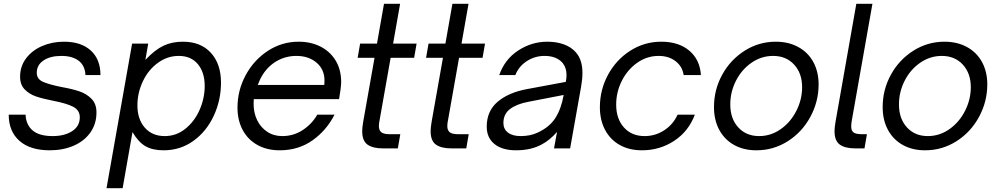

<svg xmlns="http://www.w3.org/2000/svg" viewBox="-20 -783 5273 1013"><path d="M26 -178H115Q117 -125 152 -95Q187 -65 258 -65Q320 -65 360.5 -91Q401 -117 401 -164Q401 -202 365.5 -220Q330 -238 262 -251Q206 -262 170.5 -274Q135 -286 110.5 -311Q86 -336 86 -378Q86 -433 117.5 -475Q149 -517 202 -540Q255 -563 318 -563Q408 -563 459 -516.5Q510 -470 510 -387H431Q428 -438 394.5 -463Q361 -488 304 -488Q245 -488 209.5 -464Q174 -440 174 -399Q174 -366 206.5 -351.5Q239 -337 304 -324Q361 -314 399 -301Q437 -288 463 -261.5Q489 -235 489 -190Q489 -129 456.5 -83.5Q424 -38 368 -14Q312 10 243 10Q139 10 82.5 -40Q26 -90 26 -178Z M542 210 677 -553H762L747 -467Q797 -520 842 -541.5Q887 -563 945 -563Q1039 -563 1092.5 -504.5Q1146 -446 1146 -347Q1146 -254 1107.5 -171.5Q1069 -89 1000 -39.5Q931 10 843 10Q786 10 748.5 -11Q711 -32 679 -86L627 210ZM1060 -330Q1060 -401 1024 -444.5Q988 -488 923 -488Q863 -488 812.5 -451Q762 -414 733.5 -353.5Q705 -293 705 -227Q705 -154 744 -109.5Q783 -65 849 -65Q910 -65 958 -103.5Q1006 -142 1033 -203Q1060 -264 1060 -330Z M1233 -215Q1233 -306 1276 -386Q1319 -466 1393 -514.5Q1467 -563 1556 -563Q1619 -563 1669.5 -538Q1720 -513 1750 -465Q1780 -417 1780 -349Q1779 -317 1769 -260H1319Q1318 -252 1318 -235Q1318 -188 1336.5 -149.5Q1355 -111 1389.5 -88Q1424 -65 1469 -65Q1529 -65 1577.5 -97Q1626 -129 1654 -178H1745Q1702 -94 1628 -42Q1554 10 1456 10Q1388 10 1337.5 -18.5Q1287 -47 1260 -98Q1233 -149 1233 -215ZM1691 -335Q1692 -342 1692 -358Q1692 -417 1650 -452.5Q1608 -488 1544 -488Q1489 -488 1443 -462.5Q1397 -437 1366 -389Q1351 -365 1340 -335Z M2002 0Q1947 0 1919 -20Q1891 -40 1891 -91Q1891 -109 1896 -139L1956 -478H1867L1880 -553H1969L2006 -763H2091L2054 -553H2178L2165 -478H2041L1984 -156Q1979 -133 1979 -118Q1979 -96 1991.5 -85.5Q2004 -75 2035 -75H2092L2079 0Z M2363 0Q2308 0 2280 -20Q2252 -40 2252 -91Q2252 -109 2257 -139L2317 -478H2228L2241 -553H2330L2367 -763H2452L2415 -553H2539L2526 -478H2402L2345 -156Q2340 -133 2340 -118Q2340 -96 2352.5 -85.5Q2365 -75 2396 -75H2453L2440 0Z M2548 -115Q2548 -197 2605.5 -246Q2663 -295 2761 -313L2965 -351Q2969 -368 2969 -387Q2969 -425 2949 -450Q2917 -488 2853 -488Q2802 -488 2759.5 -460.5Q2717 -433 2699 -387H2614Q2643 -470 2714 -516.5Q2785 -563 2868 -563Q2917 -563 2956 -548.5Q2995 -534 3019 -506Q3053 -467 3053 -398Q3053 -366 3046 -326L2988 0H2903L2919 -87Q2880 -43 2840 -22Q2783 10 2703 10Q2630 10 2589 -23Q2548 -56 2548 -115ZM2818 -84Q2880 -113 2910.5 -161Q2941 -209 2954 -282L2768 -246Q2705 -234 2670.5 -207.5Q2636 -181 2636 -134Q2636 -102 2660 -83.5Q2684 -65 2727 -65Q2779 -65 2818 -84Z M3145 -217Q3145 -309 3188 -388.5Q3231 -468 3305.5 -515.5Q3380 -563 3469 -563Q3561 -563 3617 -515.5Q3673 -468 3678 -387H3587Q3580 -433 3544 -460.5Q3508 -488 3455 -488Q3393 -488 3341.5 -451.5Q3290 -415 3260.5 -356Q3231 -297 3231 -231Q3231 -156 3272 -110.5Q3313 -65 3381 -65Q3438 -65 3485 -96Q3532 -127 3555 -178H3646Q3613 -90 3537 -40Q3461 10 3367 10Q3299 10 3249 -18.5Q3199 -47 3172 -98.5Q3145 -150 3145 -217Z M3747 -218Q3747 -310 3790.5 -389Q3834 -468 3909 -515.5Q3984 -563 4073 -563Q4141 -563 4192.5 -534.5Q4244 -506 4271.5 -455Q4299 -404 4299 -338Q4299 -247 4255.5 -166.5Q4212 -86 4136.5 -38Q4061 10 3971 10Q3903 10 3852.5 -18.5Q3802 -47 3774.5 -98.5Q3747 -150 3747 -218ZM4212 -323Q4212 -396 4170 -442Q4128 -488 4059 -488Q3997 -488 3945 -452Q3893 -416 3863 -357Q3833 -298 3833 -232Q3833 -157 3875 -111Q3917 -65 3985 -65Q4047 -65 4099 -101.5Q4151 -138 4181.5 -198Q4212 -258 4212 -323Z M4494 0Q4439 0 4411 -20Q4383 -40 4383 -91Q4383 -109 4388 -139L4498 -763H4583L4475 -152Q4471 -133 4471 -115Q4471 -94 4483 -84.5Q4495 -75 4527 -75H4554L4541 0Z M4637 -218Q4637 -310 4680.5 -389Q4724 -468 4799 -515.5Q4874 -563 4963 -563Q5031 -563 5082.5 -534.5Q5134 -506 5161.5 -455Q5189 -404 5189 -338Q5189 -247 5145.5 -166.5Q5102 -86 5026.5 -38Q4951 10 4861 10Q4793 10 4742.5 -18.5Q4692 -47 4664.5 -98.5Q4637 -150 4637 -218ZM5102 -323Q5102 -396 5060 -442Q5018 -488 4949 -488Q4887 -488 4835 -452Q4783 -416 4753 -357Q4723 -298 4723 -232Q4723 -157 4765 -111Q4807 -65 4875 -65Q4937 -65 4989 -101.5Q5041 -138 5071.5 -198Q5102 -258 5102 -323Z"/></svg>

Font: Open Sauce One
Style: Italic
Weight: 400
Italic angle: -10°
Designer: Alfredo Marco Pradil
Foundry: Creative Sauce Fz LLC
Version: Version 1.477